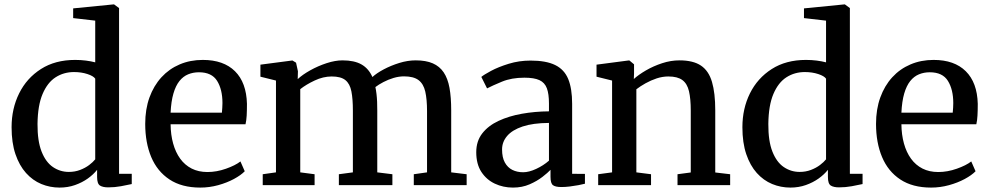

<svg xmlns="http://www.w3.org/2000/svg" viewBox="-20 -839 4482 870"><path d="M250 11Q206.5 11 167.2 -5.2Q128 -21.5 97.8 -55.2Q67.5 -89 50 -140.5Q32.5 -192 32.5 -262.5Q32.5 -347 66.8 -416Q101 -485 165.5 -526.2Q230 -567.5 320.5 -567.5Q346 -567.5 369.2 -564.5Q392.5 -561.5 411.5 -556.5V-745.5L311.5 -757V-801L493.5 -819H497L519.5 -802.5V-51.5H577V-5Q556.5 -0.5 528.2 4.8Q500 10 470.5 10Q446 10 433 1.8Q420 -6.5 420 -37V-69.5Q403.5 -48.5 378 -30.2Q352.5 -12 320 -0.5Q287.5 11 250 11ZM292 -60Q319.5 -60 343 -69Q366.5 -78 384 -91.2Q401.5 -104.5 411.5 -117V-482.5Q403.5 -494.5 376 -503.5Q348.5 -512.5 315.5 -512.5Q269 -512.5 232 -488.8Q195 -465 173 -413.2Q151 -361.5 150 -277.5Q149.5 -200 168.5 -152Q187.5 -104 220 -82Q252.5 -60 292 -60Z M887.5 11Q803.5 11 748 -25.8Q692.5 -62.5 665.2 -127.5Q638 -192.5 638 -277.5Q638 -344 657.2 -397.2Q676.5 -450.5 711.5 -488.8Q746.5 -527 794.2 -547.2Q842 -567.5 899 -567.5Q993 -567.5 1044.8 -516.2Q1096.5 -465 1099 -368.5Q1099 -338 1097.8 -315.5Q1096.5 -293 1092.5 -276H753Q753.5 -228.5 764.5 -188.8Q775.5 -149 796.5 -120Q817.5 -91 848.5 -75.2Q879.5 -59.5 920 -59.5Q961.5 -59.5 1004 -74.5Q1046.5 -89.5 1069.5 -107.5L1089 -63Q1071.5 -45 1040 -28Q1008.5 -11 968.8 0Q929 11 887.5 11ZM753 -328.5H985.5Q986.5 -338 987.2 -350.2Q988 -362.5 988 -372Q988 -433.5 963.8 -472.5Q939.5 -511.5 881.5 -511.5Q855 -511.5 832.5 -502.2Q810 -493 793 -471.8Q776 -450.5 765.8 -415.2Q755.5 -380 753 -328.5Z M1170.5 0V-49.5L1230.5 -58V-474L1160 -491.5V-546L1305 -565L1321.5 -555L1330 -516L1329 -480.5Q1351 -501 1386 -520.5Q1421 -540 1460 -552.8Q1499 -565.5 1532 -565.5Q1585.5 -565.5 1618 -547Q1650.5 -528.5 1667.5 -490Q1686.5 -507.5 1719 -524.8Q1751.5 -542 1789.5 -553.8Q1827.5 -565.5 1863.5 -565.5Q1910 -565.5 1941 -552Q1972 -538.5 1990.5 -511Q2009 -483.5 2016.8 -440.8Q2024.5 -398 2024.5 -339V-58L2094.5 -49.5V0H1855V-49.5L1915 -58V-335.5Q1915 -389 1907 -424Q1899 -459 1876.5 -476Q1854 -493 1811 -493Q1787.5 -493 1763.2 -485.8Q1739 -478.5 1717.5 -467.2Q1696 -456 1681 -444.5Q1684 -430 1686 -413.2Q1688 -396.5 1688.8 -377.5Q1689.5 -358.5 1689.5 -337.5V-58L1758 -49.5V0H1515.5V-49.5L1579 -58V-337.5Q1579 -391 1572.2 -425.2Q1565.5 -459.5 1545 -476Q1524.5 -492.5 1483 -492.5Q1444.5 -492.5 1405.8 -474.2Q1367 -456 1340.5 -435V-58L1405.5 -49.5V0Z M2304.5 11Q2260 11 2222.2 -6.8Q2184.5 -24.5 2161.2 -60Q2138 -95.5 2138 -149.5Q2138 -199.5 2165.2 -234.5Q2192.5 -269.5 2239 -291.2Q2285.5 -313 2344.5 -323.5Q2403.5 -334 2467.5 -334.5V-370Q2467.5 -413.5 2458 -439Q2448.5 -464.5 2424.5 -475.8Q2400.5 -487 2356 -487Q2298 -487 2254.5 -469Q2211 -451 2187 -438.5L2161 -490.5Q2172 -500 2205 -517.8Q2238 -535.5 2285 -550Q2332 -564.5 2384 -564.5Q2454.5 -564.5 2495.8 -544.2Q2537 -524 2554.8 -480.8Q2572.5 -437.5 2572.5 -368.5V-51.5L2630.5 -51V-6.5Q2619.5 -3.5 2601 0Q2582.5 3.5 2562 6Q2541.5 8.5 2524 8.5Q2497 8.5 2485.8 0.2Q2474.5 -8 2474.5 -37.5V-69.5Q2462.5 -56.5 2438 -37.5Q2413.5 -18.5 2379.8 -3.8Q2346 11 2304.5 11ZM2350.5 -58.5Q2377 -58.5 2409.8 -73.8Q2442.5 -89 2467.5 -111V-282Q2395 -281.5 2348 -265.8Q2301 -250 2278 -223Q2255 -196 2255 -162Q2255 -125.5 2267.5 -102.8Q2280 -80 2301.5 -69.2Q2323 -58.5 2350.5 -58.5Z M2753.5 -58V-474L2683 -491.5V-546L2828 -565H2832L2853 -547.5V-506L2852 -481Q2873.5 -500.5 2907 -520Q2940.5 -539.5 2980 -552.5Q3019.5 -565.5 3058.5 -565.5Q3121 -565.5 3156.2 -541.8Q3191.5 -518 3206.2 -467.8Q3221 -417.5 3221 -339V-57.5L3288.5 -49.5V0H3050V-49.5L3110 -57.5V-338Q3110 -391 3102 -425.5Q3094 -460 3072 -476.2Q3050 -492.5 3008.5 -492.5Q2982 -492.5 2955.5 -483.8Q2929 -475 2905 -461.5Q2881 -448 2863.5 -434.5V-58L2930 -49.5V0H2690.5V-49.5Z M3561.5 11Q3518 11 3478.8 -5.2Q3439.5 -21.5 3409.2 -55.2Q3379 -89 3361.5 -140.5Q3344 -192 3344 -262.5Q3344 -347 3378.2 -416Q3412.5 -485 3477 -526.2Q3541.5 -567.5 3632 -567.5Q3657.5 -567.5 3680.8 -564.5Q3704 -561.5 3723 -556.5V-745.5L3623 -757V-801L3805 -819H3808.5L3831 -802.5V-51.5H3888.5V-5Q3868 -0.5 3839.8 4.8Q3811.5 10 3782 10Q3757.5 10 3744.5 1.8Q3731.5 -6.5 3731.5 -37V-69.5Q3715 -48.5 3689.5 -30.2Q3664 -12 3631.5 -0.5Q3599 11 3561.5 11ZM3603.5 -60Q3631 -60 3654.5 -69Q3678 -78 3695.5 -91.2Q3713 -104.5 3723 -117V-482.5Q3715 -494.5 3687.5 -503.5Q3660 -512.5 3627 -512.5Q3580.5 -512.5 3543.5 -488.8Q3506.5 -465 3484.5 -413.2Q3462.5 -361.5 3461.5 -277.5Q3461 -200 3480 -152Q3499 -104 3531.5 -82Q3564 -60 3603.5 -60Z M4199 11Q4115 11 4059.5 -25.8Q4004 -62.5 3976.8 -127.5Q3949.5 -192.5 3949.5 -277.5Q3949.5 -344 3968.8 -397.2Q3988 -450.5 4023 -488.8Q4058 -527 4105.8 -547.2Q4153.5 -567.5 4210.5 -567.5Q4304.5 -567.5 4356.2 -516.2Q4408 -465 4410.5 -368.5Q4410.5 -338 4409.2 -315.5Q4408 -293 4404 -276H4064.5Q4065 -228.5 4076 -188.8Q4087 -149 4108 -120Q4129 -91 4160 -75.2Q4191 -59.5 4231.5 -59.5Q4273 -59.5 4315.5 -74.5Q4358 -89.5 4381 -107.5L4400.5 -63Q4383 -45 4351.5 -28Q4320 -11 4280.2 0Q4240.5 11 4199 11ZM4064.5 -328.5H4297Q4298 -338 4298.8 -350.2Q4299.5 -362.5 4299.5 -372Q4299.5 -433.5 4275.2 -472.5Q4251 -511.5 4193 -511.5Q4166.5 -511.5 4144 -502.2Q4121.5 -493 4104.5 -471.8Q4087.5 -450.5 4077.2 -415.2Q4067 -380 4064.5 -328.5Z"/></svg>

Font: Merriweather 24pt Medium
Style: Regular
Weight: 500
Designer: Eben Sorkin
Foundry: Eben Sorkin
Version: Version 2.100